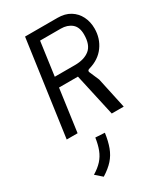

<svg xmlns="http://www.w3.org/2000/svg" viewBox="-245 -800 1054 1222"><g transform="rotate(-30 281.5 -188.5)"><path d="M55 0 153 -700H391Q446 -700 484 -676.5Q522 -653 542 -613Q562 -573 562 -524Q562 -451 521.5 -395.5Q481 -340 407 -319Q388 -314 394 -299L425 -227L474 0H386L317 -311H178L135 0ZM189 -384H337Q406 -384 445.5 -416Q485 -448 485 -524Q485 -579 454 -604.5Q423 -630 375 -630H223ZM141 323 93 281Q133 257 158.5 229Q184 201 198 164.5Q212 128 219 80L287 84Q279 142 263 185Q247 228 218 260.5Q189 293 141 323Z"/></g></svg>

Font: Finlandica
Style: Italic
Weight: 400
Italic angle: -8°
Designer: Niklas Ekholm, Juho Hiilivirta, Jaakko Suomalainen
Foundry: Helsinki Type Studio
Version: Version 1.064